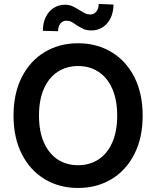

<svg xmlns="http://www.w3.org/2000/svg" viewBox="-20 -934 784 964"><path d="M372.1 9.8Q278.8 9.8 205.3 -33.9Q131.8 -77.6 89.8 -159.9Q47.9 -242.2 47.9 -353.5Q47.9 -465.3 89.8 -547.4Q131.8 -629.4 205.3 -673.1Q278.8 -716.8 372.1 -716.8Q465.3 -716.8 538.8 -673.1Q612.3 -629.4 654.3 -547.4Q696.3 -465.3 696.3 -353.5Q696.3 -241.7 654.3 -159.7Q612.3 -77.6 538.8 -33.9Q465.3 9.8 372.1 9.8ZM372.1 -602.5Q314 -602.5 269.5 -573.5Q225.1 -544.4 200.4 -488.5Q175.8 -432.6 175.8 -353.5Q175.8 -274.4 200.4 -218.5Q225.1 -162.6 269.5 -133.5Q314 -104.5 372.1 -104.5Q430.2 -104.5 474.6 -133.5Q519 -162.6 543.7 -218.5Q568.4 -274.4 568.4 -353.5Q568.4 -432.6 543.7 -488.5Q519 -544.4 474.6 -573.5Q430.2 -602.5 372.1 -602.5ZM305.7 -910.2Q326.7 -910.2 342 -903.6Q357.4 -897 379.9 -882.8Q398.9 -871.1 409.4 -866.2Q419.9 -861.3 432.6 -861.3Q452.1 -861.3 463.9 -876.2Q475.6 -891.1 475.6 -914.1L549.8 -911.1Q549.3 -871.1 534.7 -841.8Q520 -812.5 495.1 -796.9Q470.2 -781.2 439.5 -781.2Q415.5 -781.2 400.1 -788.1Q384.8 -794.9 363.3 -808.6Q349.1 -819.3 337.9 -824.7Q326.7 -830.1 312.5 -830.1Q294.4 -830.1 283 -815.4Q271.5 -800.8 271.5 -777.3L195.3 -779.3Q195.3 -819.3 210 -848.9Q224.6 -878.4 249.8 -894.3Q274.9 -910.2 305.7 -910.2Z"/></svg>

Font: Pretendard SemiBold
Style: Regular
Weight: 600
Designer: Base glyphs from Inter by Rasmus Andersson; Hangeul glyphs from Noto Sans CJK(Source Han Sans) by Jang Soo-young and Kan
Foundry: Kil Hyung-jin
Version: Version 1.309